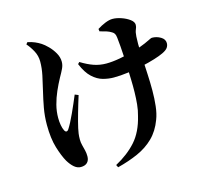

<svg xmlns="http://www.w3.org/2000/svg" viewBox="-118 -917 1236 1133"><g transform="rotate(-15 500.0 -351.0)"><path d="M132 -764.2 141.4 -775.8Q166.6 -770 184.8 -762.4Q202.9 -754.8 220.6 -743.4Q236.2 -733.5 256.7 -713Q277.2 -692.5 292.3 -666.1Q307.5 -639.8 307.5 -611.8Q307.5 -590.9 297.8 -570.7Q288.2 -550.4 272.6 -523.3Q254.1 -489.4 237.6 -451.8Q221.1 -414.3 211 -375.2Q200.9 -336.1 200.9 -296.2Q200.9 -273.2 204.7 -252.1Q208.6 -230.9 215.4 -217.8Q220.6 -207.2 227.6 -206.9Q234.6 -206.5 241.3 -216.3Q250.7 -230.7 262.3 -252.8Q273.9 -274.9 285.9 -301.5Q297.9 -328.2 309.6 -354.7Q321.3 -381.3 330.8 -404.7L352.4 -395.8Q344.6 -371.8 337.1 -346Q329.6 -320.2 322.1 -294.7Q314.6 -269.1 309 -246.8Q303.5 -224.5 299.5 -207.7Q295.9 -191.4 293.8 -176.3Q291.6 -161.2 291.6 -139.9Q291.6 -122.3 296.2 -104.8Q300.8 -87.3 305 -69.9Q309.2 -52.5 309.2 -33.6Q309.2 -9.3 295.6 4.4Q281.9 18 255.9 18Q234.9 18 216.2 2.2Q197.5 -13.6 181 -41.1Q161.4 -75.3 143.7 -133Q126 -190.8 126 -274.3Q126 -326.9 135 -376.6Q144.1 -426.2 155.4 -472.7Q166.7 -519.1 175.7 -562.4Q184.8 -605.6 184.8 -645.6Q184.8 -680.8 168.5 -711.1Q152.3 -741.4 132 -764.2ZM396.8 -572.8 406.7 -583.3Q448.5 -557.5 484.3 -545.3Q520.2 -533.1 558.8 -533.1Q596.1 -533.1 643 -541.6Q690 -550 734.8 -563.1Q779.6 -576.1 808.3 -589.1Q833.4 -600.3 843.1 -605.4Q852.8 -610.5 857.6 -610.5Q885.8 -610.5 910.3 -596Q934.8 -581.5 934.8 -557.4Q934.8 -542.3 926 -529.7Q917.2 -517.1 892.8 -505.6Q872.3 -495.6 836.6 -484.6Q801 -473.6 757.2 -463.9Q713.4 -454.3 667.7 -448.2Q621.9 -442 579.9 -442Q548.7 -442 515.3 -450.9Q481.9 -459.8 451 -488.1Q420.2 -516.4 396.8 -572.8ZM568.7 -727 566.7 -742.2Q589.5 -756.9 615.4 -767.6Q641.4 -778.2 661.2 -778.2Q685.5 -778.2 714.5 -768.3Q743.5 -758.4 764.5 -742.8Q785.5 -727.2 785.5 -708.9Q785.5 -696.4 778.9 -681.9Q772.4 -667.4 770.9 -641.1Q769.5 -622.7 769.6 -596.6Q769.7 -570.6 770.9 -544.4Q772 -518.2 773 -497Q775 -456.1 777.5 -407.5Q780 -359 780 -309.5Q779.9 -260 774.8 -214.9Q769.8 -169.8 756.3 -135.4Q733.3 -73.2 691.7 -32.4Q650.1 8.3 593.3 33.5Q536.5 58.7 467.6 76.2L459.7 60.5Q537.3 18.5 587.1 -37.3Q636.9 -93.2 659.1 -186.1Q668.1 -217.4 671.6 -253.1Q675.1 -288.7 675.8 -326.7Q676.6 -364.6 675.3 -403Q674.1 -441.4 672.8 -477.7Q671.8 -508.9 669.8 -543.4Q667.8 -577.8 665.4 -609.8Q663.1 -641.8 660.3 -663.3Q658.6 -680.1 653.5 -688.5Q648.3 -696.9 639.3 -701.8Q624.6 -711.1 607.1 -716.5Q589.5 -721.9 568.7 -727Z"/></g></svg>

Font: Early Summer Mincho VF
Style: Regular
Weight: 250
Designer: GuiWonder
Version: Version 1.002